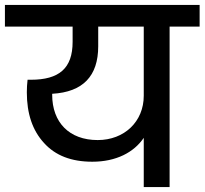

<svg xmlns="http://www.w3.org/2000/svg" viewBox="-44 -760 831 780"><path d="M251 -652V-590C251 -482 196 -436 81 -436H68C66 -419 65 -402 65 -385C65 -298 88 -230 135 -179C181 -128 246 -103 331 -103C428 -103 500 -141 540 -200V0H645V-652H767V-740H-24V-652ZM355 -572V-652H540V-371C540 -266 461 -191 353 -191C237 -191 168 -263 168 -375V-379C293 -386 355 -451 355 -572Z"/></svg>

Font: Poppins Medium
Style: Regular
Weight: 500
Designer: Ninad Kale (Devanagari), Jonny Pinhorn (Latin)
Foundry: Indian Type Foundry
Version: 4.004